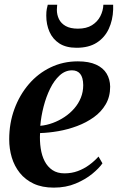

<svg xmlns="http://www.w3.org/2000/svg" viewBox="-20 -804 512 834"><path d="M425 -94.5Q410.5 -73.5 380.8 -49Q351 -24.5 308.8 -6.8Q266.5 11 213.5 11Q163 11 126.2 -6.2Q89.5 -23.5 66 -53Q42.5 -82.5 31.2 -120Q20 -157.5 20 -198.5Q20 -269 42.5 -330.2Q65 -391.5 105 -438.2Q145 -485 199.5 -511.2Q254 -537.5 318 -537.5Q366.5 -537.5 397.5 -523.2Q428.5 -509 443.2 -484.2Q458 -459.5 458.5 -427.5Q458.5 -384 439.2 -351Q420 -318 387.5 -294.8Q355 -271.5 315 -256.5Q275 -241.5 233 -234.2Q191 -227 154 -226Q152 -191.5 156.8 -159.8Q161.5 -128 174 -103.8Q186.5 -79.5 207.8 -65.2Q229 -51 260 -51Q291.5 -51 318.2 -61Q345 -71 367.5 -87.5Q390 -104 408 -124ZM293 -498.5Q263.5 -498.5 239.5 -476.8Q215.5 -455 198 -419.5Q180.5 -384 169.5 -341.5Q158.5 -299 155 -257.5Q182.5 -260 209.5 -270Q236.5 -280 260.2 -295.8Q284 -311.5 302.5 -332.8Q321 -354 331.2 -379.5Q341.5 -405 341.5 -434.5Q341 -467.5 328.5 -483Q316 -498.5 293 -498.5ZM312.5 -596.5Q267 -596.5 238 -615.2Q209 -634 195 -665.8Q181 -697.5 181 -736Q181 -754 183.2 -764.8Q185.5 -775.5 187.5 -783.5H228.5Q228.5 -780 227.8 -775Q227 -770 227 -761.5Q227 -740 236 -721.2Q245 -702.5 265.2 -691Q285.5 -679.5 318.5 -679.5Q355.5 -679.5 379.5 -694.5Q403.5 -709.5 415.8 -733.5Q428 -757.5 429 -783.5H471.5Q471.5 -779.5 471.5 -774.8Q471.5 -770 471.5 -762.5Q470 -716.5 452.5 -678.8Q435 -641 400.5 -618.8Q366 -596.5 312.5 -596.5Z"/></svg>

Font: Merriweather 96pt SemiBold
Style: Italic
Weight: 600
Italic angle: -7.8°
Version: Version 2.101